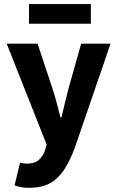

<svg xmlns="http://www.w3.org/2000/svg" viewBox="-20 -705 561 919"><path d="M120.4 194Q97.7 194 81.5 191Q65.3 188 49.7 182.3L76.1 73.6Q87.4 76.6 94.6 77.4Q101.8 78.3 109.2 78.3Q146 78.3 166.4 59.9Q186.9 41.5 196 13.2L203.4 -12.7L12 -496.1H159.7L230.6 -282.7Q241.8 -249.4 250.9 -214.2Q260.1 -179 269.8 -142.1H273.8Q282.5 -177.4 290.8 -212.5Q299.1 -247.7 308.3 -282.7L368.5 -496.1H509.2L337 5.4Q313.5 67.1 285.6 109.2Q257.6 151.3 218.2 172.6Q178.7 194 120.4 194ZM118.8 -591.5V-685.4H414.9V-591.5Z"/></svg>

Font: SourceSans3VF
Style: Regular
Weight: 200
Designer: Paul D. Hunt
Foundry: Adobe
Version: Version 3.052;hotconv 1.1.0;makeotfexe 2.6.0